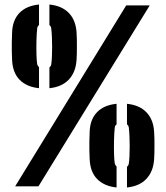

<svg xmlns="http://www.w3.org/2000/svg" viewBox="-20 -824 735 849"><path d="M47 0 538 -800H642L150 0ZM541.5 5V-86.5Q548 -92 549.5 -100Q551.5 -112.5 552.5 -132.8Q553.5 -153 553.5 -176.2Q553.5 -199.5 552.5 -221.8Q551.5 -244 549.5 -260Q548.5 -269 541.5 -274V-365Q596.5 -359.5 627.2 -327.8Q658 -296 661.5 -242Q662.5 -227 662.8 -211.5Q663 -196 663 -180.2Q663 -164.5 662.8 -149.5Q662.5 -134.5 661.5 -120Q658 -65.5 627.2 -33Q596.5 -0.5 541.5 5ZM495.5 5Q441.5 -0.5 410.2 -31.8Q379 -63 376.5 -120Q375.5 -141.5 375.2 -159.5Q375 -177.5 375.2 -197Q375.5 -216.5 376.5 -242Q378.5 -296 409 -327.8Q439.5 -359.5 495.5 -365V-274Q488.5 -269 487.5 -260Q485 -237.5 484.2 -205.8Q483.5 -174 484.2 -145Q485 -116 487.5 -101Q489.5 -93 495.5 -87.5ZM198.5 -434V-525.5Q205 -531 206.5 -539Q208.5 -551.5 209.5 -571.8Q210.5 -592 210.5 -615.2Q210.5 -638.5 209.5 -660.8Q208.5 -683 206.5 -699Q205.5 -708 198.5 -713V-804Q253.5 -798.5 284.2 -766.8Q315 -735 318.5 -681Q319.5 -666 319.8 -650.5Q320 -635 320 -619.2Q320 -603.5 319.8 -588.5Q319.5 -573.5 318.5 -559Q315 -504.5 284.2 -472Q253.5 -439.5 198.5 -434ZM152.5 -434Q98.5 -439.5 67.2 -470.8Q36 -502 33.5 -559Q32.5 -580.5 32.2 -598.5Q32 -616.5 32.2 -636Q32.5 -655.5 33.5 -681Q35.5 -735 66 -766.8Q96.5 -798.5 152.5 -804V-713Q145.5 -708 144.5 -699Q142 -676.5 141.2 -645Q140.5 -613.5 141.2 -584.2Q142 -555 144.5 -540Q146.5 -532 152.5 -526.5Z"/></svg>

Font: Big Shoulders Stencil Text Thin Black
Style: Regular
Weight: 900
Version: Version 2.001